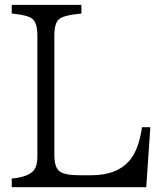

<svg xmlns="http://www.w3.org/2000/svg" viewBox="-20 -780 670 800"><path d="M28.8 -759.8H319.3V-723.6Q244.6 -716.8 225.6 -699.7Q206.5 -682.6 206.5 -632.8V-134.8Q206.5 -82.5 228.5 -65.9Q250 -49.8 310.5 -49.8H360.4Q463.4 -49.8 515.6 -106.4Q557.1 -150.4 571.8 -250H606.4L589.4 0H28.8V-36.1Q87.9 -41.5 113.8 -63Q135.7 -81.1 135.7 -127V-632.8Q135.7 -684.1 114.7 -701.7Q95.7 -717.3 28.8 -723.6Z"/></svg>

Font: BIZ UDPMincho
Style: Regular
Weight: 400
Designer: TypeBank Co., Ltd.
Foundry: Morisawa Inc.
Version: Version 1.06